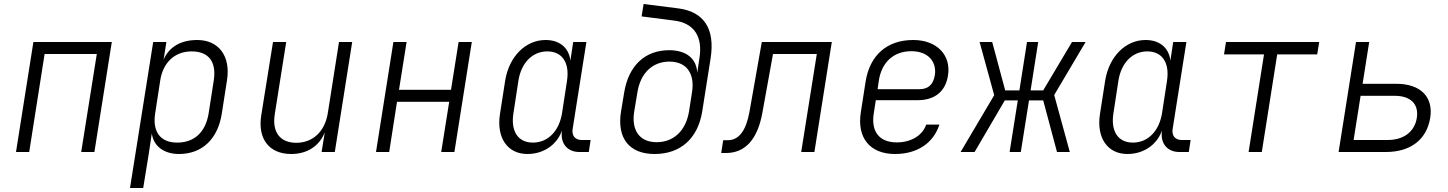

<svg xmlns="http://www.w3.org/2000/svg" viewBox="-20 -760 7240 960"><path d="M60 0H126L203 -490H464L386 0H452L539 -550H147Z M630 180H696L724 8L739 -93C747 -31 798 10 875 10C990 10 1069 -64 1089 -192L1115 -359C1134 -479 1074 -560 966 -560C884 -560 825 -525 798 -462L812 -550H746ZM866 -47C782 -47 741 -101 756 -194L781 -357C795 -449 855 -503 938 -503C1022 -503 1063 -453 1049 -359L1023 -192C1007 -97 950 -47 866 -47Z M1436 10C1517 10 1578 -31 1604 -99L1588 0H1654L1741 -550H1675L1619 -194C1604 -102 1544 -46 1461 -46C1381 -46 1339 -99 1354 -190L1411 -550H1345L1286 -182C1268 -64 1327 10 1436 10Z M1860 0H1926L1965 -251H2226L2186 0H2252L2339 -550H2273L2235 -311H1975L2013 -550H1947Z M2617 10C2698 10 2765 -36 2790 -108C2780 -45 2815 0 2877 0H2924L2933 -60H2888C2857 -60 2838 -81 2843 -114L2912 -550H2846L2832 -457C2825 -520 2779 -560 2708 -560C2608 -560 2526 -478 2506 -358L2480 -191C2461 -72 2517 10 2617 10ZM2644 -47C2571 -47 2533 -103 2547 -193L2572 -356C2586 -446 2642 -503 2717 -503C2791 -503 2829 -446 2815 -356L2790 -193C2775 -103 2719 -47 2644 -47Z M3253 10C3382 10 3469 -67 3491 -202L3533 -468C3556 -615 3501 -701 3372 -718L3198 -740L3188 -678L3351 -657C3450 -645 3495 -577 3477 -468L3466 -395C3464 -466 3412 -509 3326 -509C3205 -509 3123 -432 3101 -298L3085 -202C3064 -69 3126 10 3253 10ZM3263 -49C3179 -49 3136 -107 3151 -202L3167 -298C3182 -394 3242 -452 3327 -452C3414 -452 3455 -391 3440 -298L3425 -202C3409 -107 3349 -49 3263 -49Z M3586 5H3610C3707 5 3768 -64 3792 -197L3845 -490H4064L3986 0H4052L4139 -550H3789L3727 -199C3710 -106 3674 -59 3619 -59H3596Z M4455 10C4566 10 4647 -44 4677 -137H4611C4592 -82 4535 -48 4464 -48C4376 -48 4334 -103 4349 -194L4359 -259H4568C4653 -259 4708 -302 4720 -383C4736 -482 4667 -560 4546 -560C4415 -560 4329 -484 4308 -352L4284 -198C4264 -72 4329 10 4455 10ZM4368 -314 4374 -356C4388 -449 4448 -504 4537 -504C4621 -504 4665 -451 4654 -383C4646 -336 4620 -314 4577 -314Z M4783 0H4853L5004 -258H5069L5028 0H5084L5125 -258H5196L5265 0H5329L5251 -285L5408 -550H5340L5196 -308H5133L5171 -550H5115L5077 -308H5006L4941 -550H4878L4951 -284Z M5617 10C5698 10 5765 -36 5790 -108C5780 -45 5815 0 5877 0H5924L5933 -60H5888C5857 -60 5838 -81 5843 -114L5912 -550H5846L5832 -457C5825 -520 5779 -560 5708 -560C5608 -560 5526 -478 5506 -358L5480 -191C5461 -72 5517 10 5617 10ZM5644 -47C5571 -47 5533 -103 5547 -193L5572 -356C5586 -446 5642 -503 5717 -503C5791 -503 5829 -446 5815 -356L5790 -193C5775 -103 5719 -47 5644 -47Z M6223 0H6289L6366 -488H6566L6576 -550H6110L6100 -488H6300Z M6673 0H6909C7033 0 7113 -62 7131 -170C7148 -275 7083 -341 6962 -341H6793L6826 -550H6760ZM6748 -60 6783 -281H6953C7033 -281 7075 -240 7064 -170C7053 -101 6998 -60 6918 -60Z"/></svg>

Font: JetBrains Mono ExtraLight
Style: Italic
Weight: 240
Italic angle: -9°
Monospace: yes
Designer: Philipp Nurullin, Konstantin Bulenkov
Foundry: JetBrains
Version: Version 2.305